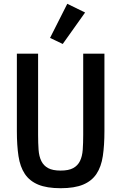

<svg xmlns="http://www.w3.org/2000/svg" viewBox="-20 -981 640 1013"><path d="M181 -698V-269Q181 -226 183.5 -191Q186 -156 198 -131.5Q210 -107 234 -94Q258 -81 300 -81Q342 -81 366 -94Q390 -107 402 -131.5Q414 -156 416.5 -191Q419 -226 419 -269V-698H531V-289Q531 -214 522.5 -157.5Q514 -101 489 -63.5Q464 -26 418.5 -7Q373 12 300 12Q227 12 181.5 -7Q136 -26 111 -63.5Q86 -101 77.5 -157.5Q69 -214 69 -289V-698ZM311 -749 244 -781 335 -961 429 -915Z"/></svg>

Font: IBM Plaex Mono Medium
Style: Regular
Weight: 500
Designer: Mike Abbink, Paul van der Laan, Pieter van Rosmalen
Foundry: Bold Monday
Version: Version 2.003